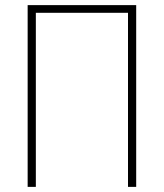

<svg xmlns="http://www.w3.org/2000/svg" viewBox="-20 -730 640 750"><path d="M88 0V-710H512V0H480V-680H120V0Z"/></svg>

Font: Geist Mono Thin
Style: Regular
Weight: 100
Monospace: yes
Designer: Basement.studio, Andrés Briganti, Mateo Zaragoza
Foundry: Basement.studio, Vercel, Andrés Briganti, Guido Ferreyra, Mateo Zaragoza
Version: Version 1.500; ttfautohint (v1.8.4.7-5d5b)